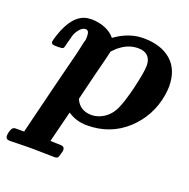

<svg xmlns="http://www.w3.org/2000/svg" viewBox="-140 -565 859 872"><g transform="rotate(20 289.0 -129.0)"><path d="M209 -20Q202 6 190 55L171 131Q180 132 198 132Q224 132 230 134Q240 138 240 150Q240 157 236 169Q232 184 230 187Q227 194 212 194Q184 194 159 193Q134 192 95 192Q60 192 39 193Q18 194 -3 194Q-23 194 -23 176Q-23 159 -14 141Q-8 132 3 132H20H44L103 -107Q115 -157 122 -183Q129 -210 139 -250Q142 -261 146.5 -279.5Q151 -298 152 -303Q154 -313 160 -340L164 -354Q165 -356 165 -372Q165 -401 148 -401Q133 -401 119 -384Q106 -368 101 -352Q93 -322 90 -310Q86 -290 82 -286Q78 -282 60 -282H55Q35 -282 31 -284Q24 -288 24 -296Q24 -300 33 -329Q69 -437 136 -450Q152 -452 157 -452Q193 -452 225 -439Q256 -426 273 -404Q339 -452 409 -452Q495 -452 544 -409Q593 -366 593 -285Q593 -269 589 -242Q571 -136 493 -64Q414 8 302 8Q249 8 209 -20ZM403 -401Q358 -401 321 -373Q310 -366 300 -355Q288 -344 288 -341Q288 -336 257 -216L227 -93Q248 -43 306 -43Q319 -43 336 -48Q386 -65 410 -115Q426 -148 445 -224Q465 -309 465 -339Q465 -369 449 -385Q433 -401 403 -401Z"/></g></svg>

Font: KaTeX_Math
Style: Bold Italic
Weight: 700
Version: Version